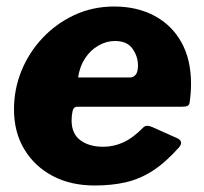

<svg xmlns="http://www.w3.org/2000/svg" viewBox="-20 -560 628 590"><path d="M271 10Q197 10 141.5 -19.5Q86 -49 54.5 -101.5Q23 -154 23 -224Q23 -286 46 -342.5Q69 -399 111 -443.5Q153 -488 209 -514Q265 -540 331 -540Q401 -540 454.5 -511.5Q508 -483 537.5 -430Q567 -377 567 -303Q567 -289 566 -275Q565 -261 563 -247Q562 -238 557 -235Q552 -232 539 -232H217Q206 -232 203 -218.5Q200 -205 200 -190Q200 -149 227 -129Q254 -109 297 -109Q330 -109 360 -123Q390 -137 421 -169Q427 -174 433 -173.5Q439 -173 447 -170L523 -136Q546 -126 530 -107Q488 -60 449 -35Q410 -10 367 0Q324 10 271 10ZM380 -322Q390 -322 397 -330.5Q404 -339 404 -359Q404 -386 387.5 -410Q371 -434 333 -434Q307 -434 282.5 -420Q258 -406 241.5 -381Q225 -356 220 -322Z"/></svg>

Font: Libre Franklin Thin ExtraBold
Style: Italic
Weight: 800
Italic angle: -8°
Version: Version 2.000